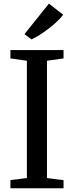

<svg xmlns="http://www.w3.org/2000/svg" viewBox="-20 -1012 398 1032"><path d="M36 -44 124.5 -55V-685.5L36 -698V-743H321.5V-698L232.5 -685.5V-55L321.5 -43.5V0H36ZM149 -800.5 111.5 -828.5 243 -992.5 319.5 -933Q296.5 -901 244.2 -860.5Q192 -820 150 -800.5Z"/></svg>

Font: Merriweather 12pt
Style: Regular
Weight: 400
Designer: Eben Sorkin
Foundry: Eben Sorkin
Version: Version 2.100